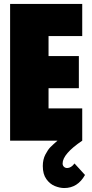

<svg xmlns="http://www.w3.org/2000/svg" viewBox="-20 -710 465 969"><path d="M409 173Q372 239 304 239Q282 239 257 229Q232 219 214 194Q196 169 196 128Q196 95 209 70Q222 45 234.5 32.5Q247 20 270 0H31V-690H395V-528H225V-427H378V-265H225V-163H395V0Q296 67 296 115Q296 125 302.5 131.5Q309 138 319 138Q339 138 356 115Z"/></svg>

Font: Decalotype Black
Style: Regular
Weight: 900
Designer: Alfredo Marco Pradil
Foundry: Alfredo Marco Pradil
Version: Version 1.0